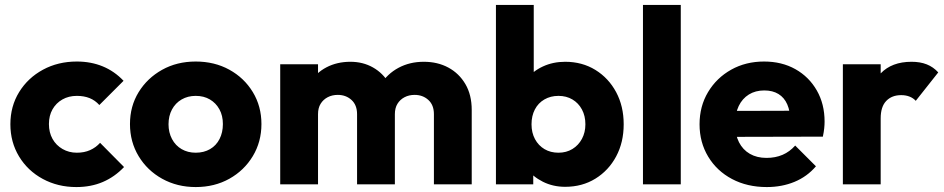

<svg xmlns="http://www.w3.org/2000/svg" viewBox="-20 -746 3821 777"><path d="M289 11Q214 11 153 -22Q92 -55 57 -113Q22 -171 22 -243Q22 -316 57.5 -373.5Q93 -431 154 -464Q215 -497 291 -497Q348 -497 395.5 -477.5Q443 -458 480 -419L382 -321Q365 -340 342.5 -349Q320 -358 291 -358Q258 -358 232.5 -343.5Q207 -329 192.5 -303.5Q178 -278 178 -244Q178 -210 192.5 -184Q207 -158 233 -143Q259 -128 291 -128Q321 -128 344.5 -138.5Q368 -149 385 -168L482 -70Q444 -30 396 -9.5Q348 11 289 11Z M772 11Q697 11 636.5 -22.5Q576 -56 541 -114Q506 -172 506 -244Q506 -316 541 -373Q576 -430 636 -463.5Q696 -497 772 -497Q848 -497 908 -464Q968 -431 1003 -373.5Q1038 -316 1038 -244Q1038 -172 1003 -114Q968 -56 908 -22.5Q848 11 772 11ZM772 -128Q805 -128 830 -142.5Q855 -157 868.5 -183.5Q882 -210 882 -244Q882 -278 868 -303.5Q854 -329 829.5 -343.5Q805 -358 772 -358Q740 -358 715 -343.5Q690 -329 676 -303Q662 -277 662 -243Q662 -210 676 -183.5Q690 -157 715 -142.5Q740 -128 772 -128Z M1114 0V-486H1267V0ZM1425 0V-284Q1425 -321 1402.5 -341.5Q1380 -362 1347 -362Q1324 -362 1306 -352.5Q1288 -343 1277.5 -326Q1267 -309 1267 -284L1208 -310Q1208 -368 1233 -409.5Q1258 -451 1301 -473.5Q1344 -496 1398 -496Q1449 -496 1489.5 -473Q1530 -450 1554 -409Q1578 -368 1578 -311V0ZM1736 0V-284Q1736 -321 1713.5 -341.5Q1691 -362 1658 -362Q1635 -362 1617 -352.5Q1599 -343 1588.5 -326Q1578 -309 1578 -284L1490 -296Q1492 -358 1519.5 -402.5Q1547 -447 1592.5 -471.5Q1638 -496 1695 -496Q1751 -496 1794.5 -472.5Q1838 -449 1863.5 -405.5Q1889 -362 1889 -301V0Z M2267 10Q2218 10 2177 -10.5Q2136 -31 2110 -65.5Q2084 -100 2080 -143V-348Q2084 -391 2110 -424.5Q2136 -458 2177 -477Q2218 -496 2267 -496Q2336 -496 2389.5 -463Q2443 -430 2473.5 -373Q2504 -316 2504 -243Q2504 -170 2473.5 -113Q2443 -56 2389.5 -23Q2336 10 2267 10ZM1987 0V-726H2140V-367L2115 -249L2138 -131V0ZM2240 -128Q2272 -128 2296.5 -143Q2321 -158 2335 -184Q2349 -210 2349 -243Q2349 -277 2335 -303Q2321 -329 2296.5 -343.5Q2272 -358 2240 -358Q2208 -358 2183 -343.5Q2158 -329 2144.5 -303Q2131 -277 2131 -243Q2131 -209 2145 -183Q2159 -157 2183.5 -142.5Q2208 -128 2240 -128Z M2582 0V-726H2735V0Z M3083 11Q3004 11 2942.5 -21.5Q2881 -54 2846 -112Q2811 -170 2811 -243Q2811 -316 2845.5 -373.5Q2880 -431 2939 -464Q2998 -497 3072 -497Q3144 -497 3199 -466Q3254 -435 3285.5 -380Q3317 -325 3317 -254Q3317 -241 3315.5 -226.5Q3314 -212 3310 -193L2891 -192V-297L3245 -298L3179 -254Q3178 -296 3166 -323.5Q3154 -351 3130.5 -365.5Q3107 -380 3073 -380Q3037 -380 3010.5 -363.5Q2984 -347 2969.5 -317Q2955 -287 2955 -244Q2955 -201 2970.5 -170.5Q2986 -140 3014.5 -123.5Q3043 -107 3082 -107Q3118 -107 3147 -119.5Q3176 -132 3198 -157L3282 -73Q3246 -31 3195 -10Q3144 11 3083 11Z M3391 0V-486H3544V0ZM3544 -267 3480 -317Q3499 -402 3544 -449Q3589 -496 3669 -496Q3704 -496 3730.5 -485.5Q3757 -475 3777 -453L3686 -338Q3676 -349 3661 -355Q3646 -361 3627 -361Q3589 -361 3566.5 -337.5Q3544 -314 3544 -267Z"/></svg>

Font: Outfit
Style: Bold
Weight: 700
Designer: Rodrigo Fuenzalida
Foundry: fragTYPE
Version: Version 1.100;gftools[0.9.27]